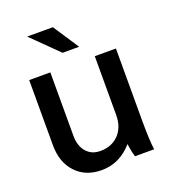

<svg xmlns="http://www.w3.org/2000/svg" viewBox="-131 -800 801 905"><g transform="rotate(-20 269.5 -348.0)"><path d="M394 0Q385 -28 380 -66Q316 8 225 8Q145 8 96.5 -43.5Q48 -95 48 -181V-508H154V-190Q154 -139 180 -109Q206 -79 250 -79Q307 -79 342 -115.5Q377 -152 377 -213V-508H483V-148Q483 -46 490 0ZM109 -704H238L323 -575H240Z"/></g></svg>

Font: LT Superior Semi-bold
Style: Regular
Weight: 600
Designer: Daniel Lyons
Foundry: LyonsType
Version: Version 1.0